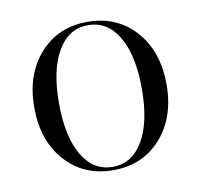

<svg xmlns="http://www.w3.org/2000/svg" viewBox="-58 -495 592 566"><g transform="rotate(-10 238.0 -212.0)"><path d="M95 -372.5Q150 -434 238 -434Q326 -434 381 -372.5Q436 -311 436 -212Q436 -113 381 -51.5Q326 10 238 10Q150 10 95 -51.5Q40 -113 40 -212Q40 -311 95 -372.5ZM147 -368Q114 -312 114 -212Q114 -112 147 -56Q180 0 238 0Q296 0 329 -56Q362 -112 362 -212Q362 -312 329 -368Q296 -424 238 -424Q180 -424 147 -368Z"/></g></svg>

Font: Libre Caslon Display
Style: Regular
Weight: 400
Designer: Pablo Impallari, Rodrigo Fuenzalida
Foundry: Pablo Impallari, Rodrigo Fuenzalida
Version: Version 1.002